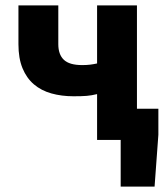

<svg xmlns="http://www.w3.org/2000/svg" viewBox="-20 -516 615 708"><path d="M425 172V0H338V-169Q318 -164 300 -162.5Q282 -161 251 -161Q207 -161 169.5 -171.5Q132 -182 105 -205Q78 -228 63 -264.5Q48 -301 48 -353V-496H195V-353Q195 -315 215.5 -295.5Q236 -276 283 -276Q299 -276 311.5 -277.5Q324 -279 338 -282V-496H485V-115H564V-19L550 172Z"/></svg>

Font: Giro Regular
Style: Bold
Weight: 700
Designer: Paul D. Hunt
Foundry: Adobe Systems Incorporated
Version: Version 1.000;PS 1.0;hotconv 1.0.88;makeotf.lib2.5.647800